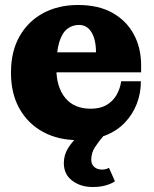

<svg xmlns="http://www.w3.org/2000/svg" viewBox="-20 -550 618 770"><path d="M293 12Q214 12 153.5 -20.5Q93 -53 58.5 -113.5Q24 -174 24 -259Q24 -344 58.5 -404.5Q93 -465 153.5 -497.5Q214 -530 293 -530L297 -450Q270 -450 249.5 -434Q229 -418 217.5 -380.5Q206 -343 206 -276Q206 -201 241.5 -157.5Q277 -114 344 -114Q382 -114 407.5 -129Q433 -144 447.5 -169.5Q462 -195 466 -224H545Q545 -176 528.5 -133.5Q512 -91 480.5 -58Q449 -25 402 -6.5Q355 12 293 12ZM114 -260V-340H365L546 -287V-260ZM365 -340Q365 -374 357 -398.5Q349 -423 334 -436.5Q319 -450 297 -450L293 -530Q375 -530 431 -498.5Q487 -467 516.5 -412.5Q546 -358 546 -287ZM352 200Q303 200 269.5 174.5Q236 149 236 104Q236 72 252.5 45Q269 18 295 -5.5Q321 -29 349 -48L395 -5Q376 17 361 40Q346 63 346 90Q346 109 358 119.5Q370 130 388 130Q397 130 403.5 128.5Q410 127 417 123L441 177Q427 187 404 193.5Q381 200 352 200Z"/></svg>

Font: Montagu Slab 144pt
Style: Bold
Weight: 700
Designer: Florian Karsten
Foundry: Florian Karsten
Version: Version 1.000